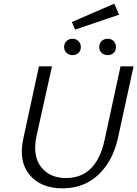

<svg xmlns="http://www.w3.org/2000/svg" viewBox="-20 -1019 747 1045"><path d="M389 -858 371 -899 602 -999 628 -939ZM329 -763Q329 -783 342 -795.5Q355 -808 375 -808Q394 -808 407 -795Q420 -782 420 -763Q420 -744 407.5 -731.5Q395 -719 375 -719Q355 -719 342 -731.5Q329 -744 329 -763ZM520 -763Q520 -783 533 -795.5Q546 -808 566 -808Q586 -808 598.5 -795.5Q611 -783 611 -763Q611 -743 598.5 -731Q586 -719 566 -719Q546 -719 533 -731.5Q520 -744 520 -763ZM320 6Q201 6 140.5 -68Q80 -142 107 -265L192 -658H263L179 -280Q156 -173 202.5 -111.5Q249 -50 339 -50Q504 -50 549 -256L636 -658H707L622 -268Q594 -142 515.5 -68Q437 6 320 6Z"/></svg>

Font: EauTest
Style: Italic
Weight: 400
Italic angle: -12°
Designer: Christian Thalmann (Catharsis Fonts)
Version: Version 0.001;PS 000.001;hotconv 1.0.88;makeotf.lib2.5.64775